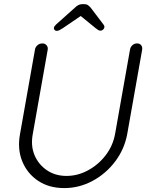

<svg xmlns="http://www.w3.org/2000/svg" viewBox="-20 -913 753 941"><path d="M651.4 -700.2Q665 -700.2 671.9 -691.4Q678.7 -682.6 676.8 -669.9L603.5 -255.9Q589.8 -181.6 544.4 -121.6Q499 -61.5 433.6 -26.4Q368.2 8.8 294.9 8.8Q220.7 8.8 167.5 -26.4Q114.3 -61.5 89.4 -121.6Q64.5 -181.6 78.1 -255.9L151.4 -669.9Q153.3 -682.6 163.6 -691.4Q173.8 -700.2 188.5 -700.2Q200.2 -700.2 208 -691.4Q215.8 -682.6 213.9 -669.9L140.6 -255.9Q129.9 -198.2 149.4 -152.3Q168.9 -106.4 210 -78.6Q251 -50.8 305.7 -50.8Q361.3 -50.8 412.1 -78.6Q462.9 -106.4 498 -152.3Q533.2 -198.2 543.9 -255.9L617.2 -669.9Q619.1 -682.6 628.9 -691.4Q638.7 -700.2 651.4 -700.2ZM387.7 -842.8 287.1 -774.4Q279.3 -769.5 272 -765.6Q264.6 -761.7 257.8 -761.7Q251 -761.7 247.1 -766.6Q243.2 -771.5 244.1 -776.4Q245.1 -781.2 247.6 -784.7Q250 -788.1 254.9 -793L346.7 -875Q354.5 -882.8 363.3 -887.7Q372.1 -892.6 382.8 -892.6H393.6Q404.3 -892.6 411.1 -887.7Q418 -882.8 424.8 -875L486.3 -793.9Q490.2 -789.1 491.2 -785.2Q492.2 -781.2 491.2 -777.3Q490.2 -772.5 484.9 -767.6Q479.5 -762.7 472.7 -762.7Q466.8 -762.7 460.9 -766.1Q455.1 -769.5 448.2 -775.4L369.1 -839.8Z"/></svg>

Font: Quicksand
Style: Italic
Weight: 400
Designer: Andrew Paglinawan
Foundry: Andrew Paglinawan
Version: Version 3.006